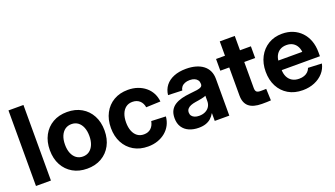

<svg xmlns="http://www.w3.org/2000/svg" viewBox="-65 -1227 3027 1737"><g transform="rotate(-20 1449.0 -358.5)"><path d="M197.8 -727.5V0H53.7V-727.5Z M545.4 11.7Q466.3 11.7 407.2 -22.5Q348.1 -56.6 315.2 -117.7Q282.2 -178.7 282.2 -260.3Q282.2 -342.3 315.2 -403.6Q348.1 -464.8 407.2 -499Q466.3 -533.2 545.4 -533.2Q624.5 -533.2 683.6 -499Q742.7 -464.8 775.6 -403.6Q808.6 -342.3 808.6 -260.3Q808.6 -178.7 775.6 -117.7Q742.7 -56.6 683.6 -22.5Q624.5 11.7 545.4 11.7ZM545.4 -105Q581.5 -105 607.7 -124Q633.8 -143.1 648.2 -178Q662.6 -212.9 662.6 -260.3Q662.6 -308.6 648.2 -343.5Q633.8 -378.4 607.7 -397.5Q581.5 -416.5 545.4 -416.5Q509.8 -416.5 483.4 -397.5Q457 -378.4 442.6 -343.5Q428.2 -308.6 428.2 -260.3Q428.2 -212.9 442.6 -178Q457 -143.1 483.4 -124Q509.8 -105 545.4 -105Z M1130.9 11.7Q1052.2 11.7 993.7 -22.7Q935.1 -57.1 902.6 -118.4Q870.1 -179.7 870.1 -260.3Q870.1 -341.3 902.6 -402.8Q935.1 -464.4 993.7 -498.8Q1052.2 -533.2 1130.9 -533.2Q1181.2 -533.2 1223.6 -518.6Q1266.1 -503.9 1298.1 -477.5Q1330.1 -451.2 1349.4 -414.6Q1368.7 -377.9 1373 -333.5L1234.4 -328.1Q1231.4 -348.1 1223.1 -364.5Q1214.8 -380.9 1201.9 -392.6Q1189 -404.3 1171.6 -410.6Q1154.3 -417 1132.8 -417Q1095.7 -417 1069.8 -397.7Q1043.9 -378.4 1030 -343.3Q1016.1 -308.1 1016.1 -260.3Q1016.1 -213.4 1030 -178.2Q1043.9 -143.1 1069.8 -123.8Q1095.7 -104.5 1132.8 -104.5Q1154.3 -104.5 1171.4 -110.8Q1188.5 -117.2 1201.2 -129.2Q1213.9 -141.1 1222.2 -157.7Q1230.5 -174.3 1234.4 -195.3L1373.5 -189.5Q1369.6 -145 1350.6 -108.4Q1331.5 -71.8 1299.3 -44.9Q1267.1 -18.1 1224.4 -3.2Q1181.6 11.7 1130.9 11.7Z M1619.6 9.3Q1568.4 9.3 1528.1 -8.1Q1487.8 -25.4 1464.6 -60.3Q1441.4 -95.2 1441.4 -147Q1441.4 -191.4 1457.5 -220.7Q1473.6 -250 1502 -267.8Q1530.3 -285.6 1566.9 -295.2Q1603.5 -304.7 1643.6 -308.6Q1690.9 -313 1719 -317.4Q1747.1 -321.8 1759.5 -330.3Q1772 -338.9 1772 -355.5V-358.4Q1772 -378.9 1762 -393.6Q1752 -408.2 1733.2 -416.5Q1714.4 -424.8 1687.5 -424.8Q1660.6 -424.8 1640.1 -416.5Q1619.6 -408.2 1607.7 -393.3Q1595.7 -378.4 1592.8 -358.9L1457.5 -363.8Q1463.4 -416 1492.7 -453.6Q1522 -491.2 1572.3 -511.7Q1622.6 -532.2 1690.9 -532.2Q1741.7 -532.2 1783.2 -520.5Q1824.7 -508.8 1854.2 -486.1Q1883.8 -463.4 1899.4 -430.2Q1915 -397 1915 -353.5V0H1774.9V-73.2H1772.5Q1758.8 -48.3 1738.3 -29.8Q1717.8 -11.2 1688.7 -1Q1659.7 9.3 1619.6 9.3ZM1659.7 -91.3Q1694.3 -91.3 1720 -104.2Q1745.6 -117.2 1759.3 -139.6Q1772.9 -162.1 1772.9 -189.9V-243.2Q1767.1 -239.7 1756.1 -236.6Q1745.1 -233.4 1731 -230.5Q1716.8 -227.5 1700.7 -224.9Q1684.6 -222.2 1668.5 -219.7Q1643.6 -215.8 1623.3 -207.8Q1603 -199.7 1591.3 -185.8Q1579.6 -171.9 1579.6 -150.9Q1579.6 -132.3 1589.6 -118.9Q1599.6 -105.5 1617.7 -98.4Q1635.7 -91.3 1659.7 -91.3Z M2313 -522.5V-409.7H1977.5V-522.5ZM2063.5 -660.6H2208V-159.2Q2208 -133.3 2218.8 -122.8Q2229.5 -112.3 2258.3 -112.3Q2269.5 -112.3 2286.1 -112.5Q2302.7 -112.8 2311.5 -113.3L2315.9 -1Q2300.8 0.5 2277.1 1Q2253.4 1.5 2230 1.5Q2145.5 1.5 2104.5 -33.2Q2063.5 -67.9 2063.5 -139.2Z M2620.6 11.7Q2541 11.7 2482.4 -22.9Q2423.8 -57.6 2391.8 -118.9Q2359.9 -180.2 2359.9 -260.3Q2359.9 -340.3 2392.3 -401.9Q2424.8 -463.4 2482.2 -498.3Q2539.6 -533.2 2615.2 -533.2Q2671.4 -533.2 2717.8 -514.2Q2764.2 -495.1 2798.1 -459.7Q2832 -424.3 2850.6 -374.8Q2869.1 -325.2 2869.1 -263.7V-224.6H2413.1V-316.4H2799.3L2733.9 -293.9Q2733.9 -334 2720 -362.8Q2706.1 -391.6 2680.2 -407.5Q2654.3 -423.3 2617.7 -423.3Q2581.5 -423.3 2555.4 -407.5Q2529.3 -391.6 2515.1 -363Q2501 -334.5 2501 -295.4V-231.9Q2501 -190.4 2515.6 -160.2Q2530.3 -129.9 2558.1 -113.5Q2585.9 -97.2 2624.5 -97.2Q2651.9 -97.2 2673.6 -105Q2695.3 -112.8 2710.2 -127.7Q2725.1 -142.6 2731.9 -162.6L2863.3 -156.7Q2853 -106.9 2819.3 -69.1Q2785.6 -31.2 2734.4 -9.8Q2683.1 11.7 2620.6 11.7Z"/></g></svg>

Font: Inter 28pt
Style: Bold
Weight: 700
Designer: Rasmus Andersson
Foundry: rsms
Version: Version 4.001;git-66647c0bb